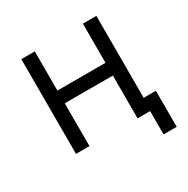

<svg xmlns="http://www.w3.org/2000/svg" viewBox="-150 -652 893 913"><g transform="rotate(-30 297.0 -196.0)"><path d="M492 128H564V-70H456L423 0H492ZM85 0H159V-235H423V0H497V-520H423V-305H159V-520H85Z"/></g></svg>

Font: Fixel Variable
Style: Regular
Weight: 100
Width: 3
Designer: AlfaBravo + MacPaw
Foundry: Kyrylo Tkachov, Marchela Mozhyna, Serhii Makarenko, Maria Weinstein, Zakhar Kryvoshyya
Version: Version 1.211